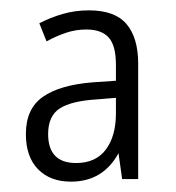

<svg xmlns="http://www.w3.org/2000/svg" viewBox="-20 -742 340 371"><path d="M152 -722Q202 -722 224.5 -695.5Q247 -669 247 -619V-396H216L209 -446Q179 -391 117 -391Q77 -391 53.5 -415Q30 -439 30 -483Q30 -532 63 -555Q96 -578 160 -583L204 -586V-617Q204 -654 190 -669.5Q176 -685 147 -685Q126 -685 107 -678.5Q88 -672 70 -662L56 -697Q77 -708 101 -715Q125 -722 152 -722ZM168 -550Q118 -547 95.5 -532.5Q73 -518 73 -483Q73 -427 127 -427Q165 -427 184.5 -453Q204 -479 204 -523V-553Z"/></svg>

Font: Noto Sans Khmer UI Condensed Light
Style: Regular
Weight: 300
Width: 3
Designer: Danh Hong and the Monotype Design Team
Foundry: Monotype Imaging Inc.
Version: Version 2.002; ttfautohint (v1.8.4.7-5d5b)